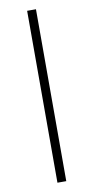

<svg xmlns="http://www.w3.org/2000/svg" viewBox="-86 -777 394 814"><g transform="rotate(-10 111.5 -370.0)"><path d="M93 -740H131V0H93Z"/></g></svg>

Font: Encode Sans Narrow
Style: Thin
Weight: 250
Designer: Pablo Impallari, Andres Torresi
Foundry: Pablo Impallari, Andres Torresi
Version: Version 1.000; ttfautohint (v1.00) -l 8 -r 50 -G 200 -x 14 -